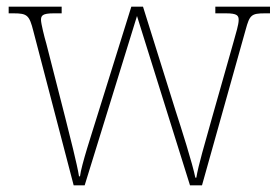

<svg xmlns="http://www.w3.org/2000/svg" viewBox="-20 -556 832 576"><path d="M80 -463 201 0H234L391 -508L550 0H586L717 -467C729 -511 734 -516 775 -516H790V-536H626V-516H658C692 -516 696 -509 696 -496C696 -482 688 -457 680 -428L617 -206C594 -124 575 -60 569 -23H566C558 -64 523 -174 507 -223L409 -536H374L271 -206C256 -157 224 -61 220 -27H217C212 -61 188 -154 176 -202L119 -425C113 -445 103 -486 103 -496C103 -509 107 -516 141 -516H165V-536H6V-516H21C62 -516 68 -510 80 -463Z"/></svg>

Font: Noto Serif Devanagari SemiCondensed Thin
Style: Regular
Weight: 100
Width: 4
Designer: Universal Thirst, Indian Type Foundry and the Monotype Design Team
Foundry: Monotype Imaging Inc.
Version: Version 2.004